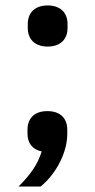

<svg xmlns="http://www.w3.org/2000/svg" viewBox="-20 -547 349 705"><path d="M154 -139C203 -139 227 -111 227 -71V-55C227 10 189 89 129 138H48C91 95 118 58 133 9C98 2 81 -23 81 -55V-71C81 -111 105 -139 154 -139ZM155 -376C106 -376 82 -405 82 -444V-459C82 -498 106 -527 155 -527C204 -527 228 -498 228 -459V-444C228 -405 204 -376 155 -376Z"/></svg>

Font: Plexus Sans Medium
Style: Regular
Weight: 500
Version: Version 2.001;PS 002.001;hotconv 1.0.70;makeotf.lib2.5.58329